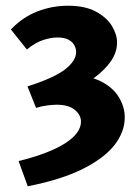

<svg xmlns="http://www.w3.org/2000/svg" viewBox="-20 -501 484 671"><path d="M76 -199Q170 -229 208 -259Q246 -289 246 -319Q246 -332 239.5 -343.5Q233 -355 219 -362.5Q205 -370 181 -370Q158 -370 130.5 -361Q103 -352 74 -328L18 -398Q59 -441 110.5 -461Q162 -481 218 -481Q277 -481 315 -460.5Q353 -440 371 -410.5Q389 -381 389 -352Q389 -319 368.5 -288.5Q348 -258 310 -229.5Q272 -201 220 -175Q168 -149 106 -124ZM77 150 45 62Q153 35 208 -0.5Q263 -36 263 -76Q263 -99 241.5 -117Q220 -135 178 -135Q165 -135 145 -132.5Q125 -130 106 -124L171 -227Q185 -232 198.5 -234.5Q212 -237 230 -237Q295 -237 336 -215Q377 -193 396.5 -159.5Q416 -126 416 -91Q416 -40 380 6Q344 52 269 89.5Q194 127 77 150Z"/></svg>

Font: Ysabeau SC ExtraBold
Style: Regular
Weight: 800
Designer: Christian Thalmann (Catharsis Fonts)
Version: Version 2.001;gftools[0.9.30]; featfreeze: smcp